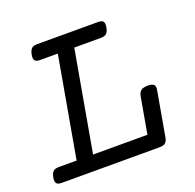

<svg xmlns="http://www.w3.org/2000/svg" viewBox="-107 -691 813 802"><g transform="rotate(-20 300.0 -290.0)"><path d="M205.1 -513.2H126Q109.4 -513.2 103.5 -520.5Q97.7 -527.8 101.1 -546.4Q104.5 -564.9 112.8 -572.3Q121.1 -579.6 137.7 -579.6H408.2Q424.8 -579.6 430.7 -572.3Q436.5 -564.9 433.1 -546.4Q429.7 -527.8 421.4 -520.5Q413.1 -513.2 396.5 -513.2H278.3L199.2 -66.4H440.9L469.2 -227.1Q472.7 -244.1 481.9 -251.5Q491.2 -258.8 511.7 -258.8Q532.2 -258.8 539.1 -251.5Q545.9 -244.1 542.5 -227.1L508.3 -33.2Q505.4 -14.6 497.1 -7.3Q488.8 0 472.2 0H35.6Q19 0 13.2 -7.3Q7.3 -14.6 10.3 -33.2Q13.7 -51.8 22 -59.1Q30.3 -66.4 46.9 -66.4H126Z"/></g></svg>

Font: Courier Prime
Style: Italic
Weight: 400
Monospace: yes
Designer: Alan Dague-Greene
Foundry: Quote-Unquote Apps
Version: Version 1.202